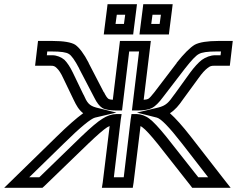

<svg xmlns="http://www.w3.org/2000/svg" viewBox="-122 -869 1128 914"><path d="M415 -394C404 -395 398 -396 395 -398C389 -402 382 -411 373 -430H372L300 -569V-570C278 -613 255 -643 236 -656C217 -668 179 -674 129 -674H84H59L56 -649L48 -581L45 -556H70H121C133 -556 139 -554 148 -545C158 -536 168 -521 179 -497L229 -393C241 -368 253 -346 274 -330C241 -306 199 -269 148 -219L-59 -17L-102 25H-46H69H80L89 17L298 -185C342 -227 371 -252 388 -263C392 -265 396 -267 400 -269L367 0L363 25H388H485H510L514 0L547 -269C550 -267 553 -265 556 -263C571 -252 594 -227 628 -185L787 17L793 25H804H919H976L943 -17L786 -219C747 -269 714 -306 687 -330C712 -346 730 -368 747 -393L823 -497C840 -521 854 -536 866 -545C877 -554 884 -556 896 -556H947H972L975 -581L983 -649L986 -674H961H916C867 -674 827 -668 805 -656C783 -643 753 -613 719 -570V-569L613 -430C598 -411 590 -402 583 -398C579 -396 573 -395 562 -394L593 -649L596 -674H571H474H449L446 -649L415 -394ZM462 -368 493 -624H540L509 -368L506 -343H531C561 -343 587 -347 602 -355C617 -363 635 -381 652 -404L758 -542C790 -583 811 -605 825 -612C839 -620 865 -624 910 -624H930L928 -606H902C881 -606 857 -597 839 -584C822 -571 803 -550 783 -523L708 -419H707V-418C681 -381 668 -366 631 -357L530 -333L625 -309C644 -304 682 -266 745 -185L869 -25H822L669 -219C634 -262 607 -291 589 -304C571 -318 548 -326 529 -326H504L500 -301L467 -25H420L453 -301L457 -326H432C412 -326 387 -318 366 -304C344 -291 310 -262 265 -219L65 -25H17L181 -185C263 -266 311 -304 330 -309L432 -333L336 -357C302 -366 292 -381 276 -418L275 -419L225 -523C212 -550 198 -571 185 -584C170 -597 148 -606 127 -606H101L103 -624H123C169 -624 194 -620 206 -612C218 -605 234 -583 255 -543V-542L327 -404C338 -381 352 -363 365 -355C378 -347 403 -343 434 -343H459L462 -368ZM515 -730 527 -824 530 -849H505H415H390L387 -824L375 -730L372 -705H397H487H512L515 -730ZM468 -755H428L434 -799H474L468 -755ZM685 -730 697 -824 700 -849H675H585H560L557 -824L545 -730L542 -705H567H657H682L685 -730ZM638 -755H598L604 -799H644L638 -755Z"/></svg>

Font: Gamestation Display Outline
Style: Italic
Weight: 400
Designer: Jonas Hecksher
Foundry: Jonas Hecksher, Playtypeª, e-types AS
Version: Version 1.003